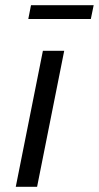

<svg xmlns="http://www.w3.org/2000/svg" viewBox="-20 -723 382 743"><path d="M146 -526.5H228.5L123.5 0H41ZM89.5 -649.5 100 -703H342.5L331.5 -649.5Z"/></svg>

Font: Argentum Sans Light
Style: Italic
Weight: 300
Italic angle: -11.3°
Designer: Julieta Ulanovsky (font), Owen Earl (portions from Jones font), Cristiano Sobral (main changes and remaster)
Foundry: Julieta Ulanovsky (font), Owen Earl (portions from Jones font), Cristiano Sobral (main changes and remaster)
Version: Version 3.127